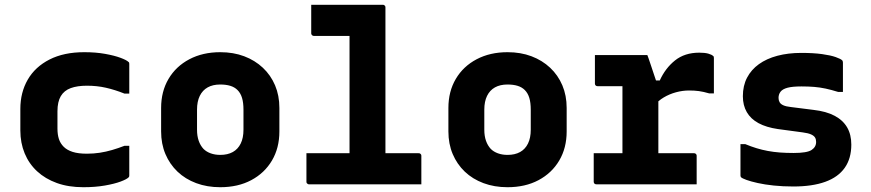

<svg xmlns="http://www.w3.org/2000/svg" viewBox="-20 -770 3640 802"><path d="M332 -552Q380 -552 419 -545Q458 -538 483.5 -528.5Q509 -519 517 -511Q519 -510 519.5 -507.5Q520 -505 520 -503Q520 -472 520 -441Q520 -410 520 -379H500Q460 -395 422.5 -403.5Q385 -412 343 -412Q303 -412 275.5 -402Q248 -392 234 -368.5Q220 -345 220 -305V-233Q220 -208 226 -189.5Q232 -171 246 -157Q260 -143 283.5 -135.5Q307 -128 343 -128Q371 -128 397 -132Q423 -136 448.5 -143.5Q474 -151 500 -161H520Q520 -130 520 -99Q520 -68 520 -37Q520 -35 519.5 -33Q519 -31 517 -29Q509 -21 483.5 -11.5Q458 -2 418 5Q378 12 328 12Q266 12 217.5 -5.5Q169 -23 135 -54.5Q101 -86 83 -129.5Q65 -173 65 -225V-315Q65 -384 96 -437.5Q127 -491 187 -521.5Q247 -552 332 -552Z M900 -552Q955 -552 1000 -535Q1045 -518 1078 -487Q1111 -456 1129 -413.5Q1147 -371 1147 -319V-221Q1147 -152 1116 -99.5Q1085 -47 1029.5 -17.5Q974 12 900 12Q845 12 799.5 -5Q754 -22 721.5 -53Q689 -84 671 -126.5Q653 -169 653 -221V-319Q653 -388 684 -440.5Q715 -493 771 -522.5Q827 -552 900 -552ZM900 -417Q869 -417 847.5 -405Q826 -393 814.5 -369.5Q803 -346 803 -312V-228Q803 -202 810 -182Q817 -162 830 -148Q842 -136 860 -129.5Q878 -123 900 -123Q931 -123 952.5 -135Q974 -147 985.5 -170.5Q997 -194 997 -228V-312Q997 -341 991 -361Q985 -381 972 -394Q960 -406 942 -411.5Q924 -417 900 -417Z M1260 -130H1728Q1733 -130 1735 -128.5Q1737 -127 1738.5 -125Q1740 -123 1740 -119Q1740 -99 1740 -79.5Q1740 -60 1740 -40.5Q1740 -21 1740 0H1271Q1268 0 1265.5 -1.5Q1263 -3 1261.5 -5Q1260 -7 1260 -11Q1260 -32 1260 -51.5Q1260 -71 1260 -90.5Q1260 -110 1260 -130ZM1280 -750Q1331 -750 1380 -750Q1429 -750 1479 -750Q1529 -750 1579 -750Q1583 -750 1585 -748.5Q1587 -747 1588.5 -745Q1590 -743 1590 -739Q1590 -655 1590 -570.5Q1590 -486 1590 -402Q1590 -318 1590 -233.5Q1590 -149 1590 -65H1426L1440 -94Q1440 -106 1440 -118.5Q1440 -131 1440 -143Q1440 -197 1440 -256Q1440 -315 1440 -376Q1440 -437 1440 -498.5Q1440 -560 1440 -620H1434Q1398 -620 1360.5 -620Q1323 -620 1291 -620Q1288 -620 1285.5 -621.5Q1283 -623 1281.5 -625.5Q1280 -628 1280 -631Q1280 -661 1280 -690.5Q1280 -720 1280 -750Z M2100 -552Q2155 -552 2200 -535Q2245 -518 2278 -487Q2311 -456 2329 -413.5Q2347 -371 2347 -319V-221Q2347 -152 2316 -99.5Q2285 -47 2229.5 -17.5Q2174 12 2100 12Q2045 12 1999.5 -5Q1954 -22 1921.5 -53Q1889 -84 1871 -126.5Q1853 -169 1853 -221V-319Q1853 -388 1884 -440.5Q1915 -493 1971 -522.5Q2027 -552 2100 -552ZM2100 -417Q2069 -417 2047.5 -405Q2026 -393 2014.5 -369.5Q2003 -346 2003 -312V-228Q2003 -202 2010 -182Q2017 -162 2030 -148Q2042 -136 2060 -129.5Q2078 -123 2100 -123Q2131 -123 2152.5 -135Q2174 -147 2185.5 -170.5Q2197 -194 2197 -228V-312Q2197 -341 2191 -361Q2185 -381 2172 -394Q2160 -406 2142 -411.5Q2124 -417 2100 -417Z M2580 -71V-147Q2580 -164 2580 -181Q2580 -198 2580 -215.5Q2580 -233 2580 -250Q2580 -277 2580 -303.5Q2580 -330 2580 -357Q2580 -384 2580 -410H2560Q2539 -410 2517.5 -410Q2496 -410 2476 -410Q2471 -410 2468 -413Q2465 -416 2465 -421Q2465 -451 2465 -480.5Q2465 -510 2465 -540Q2476 -540 2491 -540Q2506 -540 2523 -540Q2540 -540 2559 -540Q2578 -540 2599 -540Q2620 -540 2641.5 -540Q2663 -540 2684 -540Q2684 -540 2689 -526.5Q2694 -513 2700.5 -492.5Q2707 -472 2714 -452Q2721 -432 2725.5 -418Q2730 -404 2730 -404Q2730 -361 2730 -319.5Q2730 -278 2730 -237.5Q2730 -197 2730 -155.5Q2730 -114 2730 -71ZM2698 -434H2736Q2759 -485 2799.5 -517.5Q2840 -550 2901 -550Q2924 -550 2938.5 -546Q2953 -542 2959 -536Q2961 -535 2961.5 -532.5Q2962 -530 2962 -526Q2962 -489 2962 -453Q2962 -417 2962 -380H2942Q2918 -387 2899.5 -389.5Q2881 -392 2858 -392Q2831 -392 2803.5 -384.5Q2776 -377 2752.5 -363Q2729 -349 2712 -328ZM2460 -130H2878Q2883 -130 2885 -128.5Q2887 -127 2888.5 -125Q2890 -123 2890 -119Q2890 -98 2890 -79Q2890 -60 2890 -40.5Q2890 -21 2890 0H2472Q2466 0 2463 -3Q2460 -6 2460 -11Q2460 -32 2460 -51.5Q2460 -71 2460 -90Q2460 -109 2460 -130Z M3295 -131Q3351 -131 3370 -143.5Q3389 -156 3389 -177Q3389 -188 3384.5 -195.5Q3380 -203 3368 -208.5Q3356 -214 3333 -217L3229 -231Q3181 -238 3148.5 -255.5Q3116 -273 3099.5 -301.5Q3083 -330 3083 -368Q3083 -412 3100.5 -445.5Q3118 -479 3150 -502Q3182 -525 3227 -537Q3272 -549 3327 -549Q3378 -549 3414 -544Q3450 -539 3471 -531.5Q3492 -524 3498 -518Q3499 -517 3499.5 -515.5Q3500 -514 3500.5 -512.5Q3501 -511 3501 -508Q3501 -478 3501 -447Q3501 -416 3501 -386H3481Q3452 -395 3428.5 -400Q3405 -405 3381 -407Q3357 -409 3328 -409Q3290 -409 3269.5 -403.5Q3249 -398 3240.5 -387Q3232 -376 3232 -361Q3232 -351 3236.5 -343Q3241 -335 3252.5 -330Q3264 -325 3283 -323L3378 -311Q3431 -305 3466 -286.5Q3501 -268 3518.5 -238Q3536 -208 3536 -166Q3536 -108 3508.5 -69Q3481 -30 3427 -10.5Q3373 9 3294 9Q3250 9 3212 5Q3174 1 3145 -5.5Q3116 -12 3098 -18.5Q3080 -25 3075 -30Q3074 -32 3073.5 -33.5Q3073 -35 3073 -37Q3073 -69 3073 -102Q3073 -135 3073 -168H3093Q3117 -158 3140 -151Q3163 -144 3187 -139.5Q3211 -135 3237.5 -133Q3264 -131 3295 -131Z"/></svg>

Font: Recursive Monospace ExtraBold
Style: Regular
Weight: 800
Version: Version 1.047